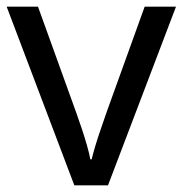

<svg xmlns="http://www.w3.org/2000/svg" viewBox="-20 -556 548 576"><path d="M203 0 0 -536H94L208 -220Q216 -198 225 -171Q234 -144 241 -119.5Q248 -95 251 -78H255Q259 -95 266.5 -120Q274 -145 283.5 -172Q293 -199 300 -220L414 -536H508L304 0Z"/></svg>

Font: Noto Sans Tamil
Style: Regular
Weight: 400
Designer: Jelle Bosma - Monotype Design Team
Foundry: Monotype Imaging Inc.
Version: Version 2.003